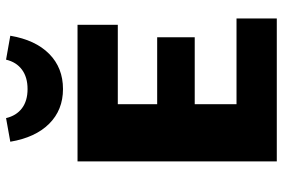

<svg xmlns="http://www.w3.org/2000/svg" viewBox="-170 -764 934 634"><g transform="rotate(-90 297.0 -447.0)"><path d="M553 -133V0H81V-658H532V-525H270V-395H491V-271H270V-133ZM146 -880 224 -894Q232 -860 256.5 -841.5Q281 -823 320 -823Q359 -823 384 -841.5Q409 -860 417 -894L496 -880Q482 -797 436 -751.5Q390 -706 320 -706Q251 -706 205.5 -751.5Q160 -797 146 -880Z"/></g></svg>

Font: Ysabeau Heavy
Style: Regular
Weight: 800
Designer: Christian Thalmann (Catharsis Fonts)
Version: Version 0.003